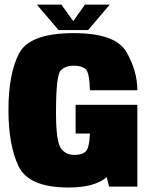

<svg xmlns="http://www.w3.org/2000/svg" viewBox="-20 -828 666 852"><path d="M284 4Q107.5 4 62.5 -90Q17.5 -184 17.5 -340Q17.5 -499.5 64.2 -590.2Q111 -681 307 -681Q493 -681 541.2 -597Q589.5 -513 589.5 -427.5H379Q377 -506.5 360 -521.5Q343 -536.5 307.5 -536.5Q270 -536.5 249.2 -515Q228.5 -493.5 228.5 -330Q228.5 -203 249.2 -171.8Q270 -140.5 309.5 -140.5Q345 -140.5 361 -156.5Q376.5 -172 379 -235.5H315.5V-363H589.5V0H464L453.5 -42Q400.5 4 284 4ZM240 -694.5 143.5 -807.5H252.5L305 -734.5L357 -807.5H467L371 -694.5Z"/></svg>

Font: Anybody Black
Style: Regular
Weight: 900
Designer: Tyler Finck
Foundry: Etcetera Type Company
Version: Version 1.010; ttfautohint (v1.8.3) -l 8 -r 50 -G 200 -x 14 